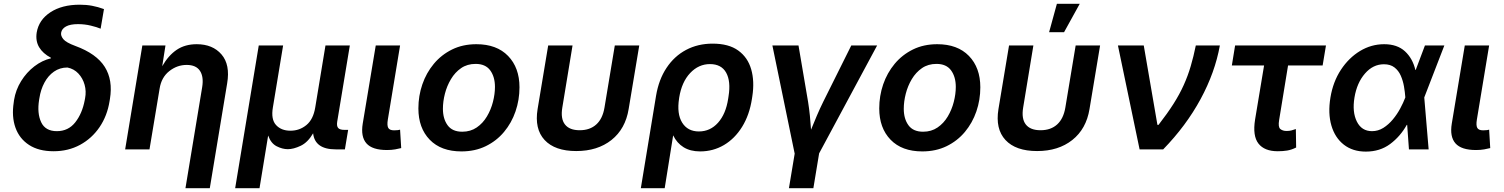

<svg xmlns="http://www.w3.org/2000/svg" viewBox="-20 -785 7904 1009"><path d="M172.9 -614.3Q184.1 -680.7 244.9 -720.5Q305.7 -760.3 398.9 -760.3Q434.1 -760.3 464.1 -754.6Q494.1 -749 526.4 -737.3L508.8 -634.3Q489.3 -642.6 457 -650.4Q424.8 -658.2 389.6 -658.2Q349.1 -658.2 326.9 -646Q304.7 -633.8 301.3 -613.3Q298.3 -597.2 312.7 -579.3Q327.1 -561.5 376 -543.5Q486.8 -502.9 530.5 -433.6Q574.2 -364.3 557.6 -264.2L555.7 -252.9Q543.5 -176.3 503.2 -116.9Q462.9 -57.6 400.9 -23.9Q338.9 9.8 261.7 9.8Q183.6 9.8 132.8 -23.2Q82 -56.2 61.3 -114Q40.5 -171.9 52.2 -247.1L53.7 -258.8Q62.5 -313 91.1 -358.9Q119.6 -404.8 160.6 -436.3Q201.7 -467.8 247.6 -478.5V-481.4Q205.1 -503.9 185.5 -537.1Q166 -570.3 172.9 -614.3ZM187 -269 185.5 -260.3Q174.3 -189.9 196.3 -142.8Q218.3 -95.7 278.8 -95.7Q338.9 -95.7 375.5 -142.1Q412.1 -188.5 425.3 -258.8L427.2 -269Q434.1 -305.2 424.6 -339.6Q415 -374 391.8 -398.7Q368.7 -423.3 334.5 -430.2Q294.4 -430.2 263.7 -408.7Q232.9 -387.2 213.4 -350.6Q193.8 -314 187 -269Z M818.8 -319.3 765.6 0H637.7L728 -545.9H849.6L832.5 -437Q865.2 -494.1 908.9 -523.4Q952.6 -552.7 1013.7 -552.7Q1097.7 -552.7 1144 -499Q1190.4 -445.3 1173.8 -347.2L1082.5 204.1H954.6L1042.5 -327.1Q1051.3 -381.8 1030.8 -412.8Q1010.3 -443.8 960.9 -443.8Q910.6 -443.8 869.4 -411.1Q828.1 -378.4 818.8 -319.3Z M1215.8 204.1 1339.8 -545.9H1467.8L1414.1 -220.7Q1403.3 -157.7 1430.7 -127.9Q1458 -98.1 1506.3 -98.1Q1554.2 -98.1 1590.3 -127.9Q1626.5 -157.7 1636.7 -220.7L1690.4 -545.9H1818.4L1752 -145Q1748.5 -122.1 1757.3 -112.3Q1766.1 -102.5 1790 -102.5H1809.6L1792.5 0H1744.6Q1634.8 0 1625.5 -84.5Q1597.7 -36.6 1560.1 -18.8Q1522.5 -1 1492.7 -1Q1463.9 -1 1433.8 -16.4Q1403.8 -31.7 1389.2 -72.8L1343.8 204.1Z M2013.7 3.4Q1936.5 3.4 1905.8 -31.5Q1875 -66.4 1886.2 -135.3L1954.6 -545.9H2082.5L2018.1 -156.2Q2013.2 -126 2020.3 -113Q2027.3 -100.1 2050.8 -100.1Q2063.5 -100.1 2070.6 -101.1Q2077.6 -102.1 2082.5 -103.5L2088.4 -6.8Q2076.2 -3.4 2056.6 0Q2037.1 3.4 2013.7 3.4Z M2404.8 10.7Q2297.9 10.7 2238.3 -50.8Q2178.7 -112.3 2178.7 -215.3Q2178.7 -281.2 2199.5 -341.6Q2220.2 -401.9 2259.8 -449.5Q2299.3 -497.1 2355.7 -524.9Q2412.1 -552.7 2483.4 -552.7Q2590.3 -552.7 2650.1 -491Q2710 -429.2 2710 -326.2Q2710 -260.3 2689.2 -199.7Q2668.5 -139.2 2628.9 -91.8Q2589.4 -44.4 2532.7 -16.8Q2476.1 10.7 2404.8 10.7ZM2409.2 -92.8Q2452.6 -92.8 2485.1 -115Q2517.6 -137.2 2538.8 -172.9Q2560.1 -208.5 2570.6 -249.8Q2581.1 -291 2581.1 -328.1Q2581.1 -381.3 2556.2 -415.3Q2531.2 -449.2 2479.5 -449.2Q2435.5 -449.2 2403.3 -427Q2371.1 -404.8 2349.9 -369.1Q2328.6 -333.5 2318.1 -292.5Q2307.6 -251.5 2307.6 -213.4Q2307.6 -160.6 2332.3 -126.7Q2356.9 -92.8 2409.2 -92.8Z M3008.3 8.8Q2896 8.8 2842 -49.3Q2788.1 -107.4 2805.2 -211.9L2860.8 -545.9H2988.8L2935.1 -219.7Q2925.3 -161.1 2949 -130.9Q2972.7 -100.6 3026.4 -100.6Q3080.1 -100.6 3113.5 -130.9Q3147 -161.1 3156.7 -219.7L3210.9 -545.9H3339.4L3283.7 -211.9Q3266.6 -107.4 3193.4 -49.3Q3120.1 8.8 3008.3 8.8Z M3347.7 204.1 3427.7 -281.7Q3441.9 -366.7 3482.7 -428.2Q3523.4 -489.7 3585.4 -522.7Q3647.5 -555.7 3725.1 -555.7Q3809.6 -555.7 3859.6 -519.5Q3909.7 -483.4 3927.7 -420.7Q3945.8 -357.9 3933.6 -278.8L3931.6 -265.6Q3918.5 -180.7 3879.9 -118.4Q3841.3 -56.2 3784.4 -22.7Q3727.5 10.7 3659.2 10.7Q3607.9 10.7 3572.5 -11.2Q3537.1 -33.2 3517.6 -73.7L3473.1 204.1ZM3549.3 -272 3548.8 -268.1Q3536.1 -187 3564.9 -140.6Q3593.8 -94.2 3652.8 -94.2Q3712.4 -94.2 3753.4 -140.1Q3794.4 -186 3806.6 -265.6L3808.6 -278.8Q3821.3 -357.9 3796.1 -403.1Q3771 -448.2 3710.9 -448.2Q3651.4 -448.2 3606.9 -401.1Q3562.5 -354 3549.3 -272Z M4126 204.1 4156.2 22.5 4039.1 -545.9H4176.3L4226.6 -250Q4232.4 -213.9 4236.1 -177.2Q4239.7 -140.6 4242.2 -103.5Q4257.3 -140.6 4272.7 -177Q4288.1 -213.4 4306.2 -250L4453.6 -545.9H4589.4L4284.7 21L4254.4 204.1Z M4826.7 10.7Q4719.7 10.7 4660.2 -50.8Q4600.6 -112.3 4600.6 -215.3Q4600.6 -281.2 4621.3 -341.6Q4642.1 -401.9 4681.6 -449.5Q4721.2 -497.1 4777.6 -524.9Q4834 -552.7 4905.3 -552.7Q5012.2 -552.7 5072 -491Q5131.8 -429.2 5131.8 -326.2Q5131.8 -260.3 5111.1 -199.7Q5090.3 -139.2 5050.8 -91.8Q5011.2 -44.4 4954.6 -16.8Q4897.9 10.7 4826.7 10.7ZM4831.1 -92.8Q4874.5 -92.8 4907 -115Q4939.5 -137.2 4960.7 -172.9Q4981.9 -208.5 4992.4 -249.8Q5002.9 -291 5002.9 -328.1Q5002.9 -381.3 4978 -415.3Q4953.1 -449.2 4901.4 -449.2Q4857.4 -449.2 4825.2 -427Q4793 -404.8 4771.7 -369.1Q4750.5 -333.5 4740 -292.5Q4729.5 -251.5 4729.5 -213.4Q4729.5 -160.6 4754.2 -126.7Q4778.8 -92.8 4831.1 -92.8Z M5430.2 8.8Q5317.9 8.8 5263.9 -49.3Q5210 -107.4 5227.1 -211.9L5282.7 -545.9H5410.6L5356.9 -219.7Q5347.2 -161.1 5370.8 -130.9Q5394.5 -100.6 5448.2 -100.6Q5502 -100.6 5535.4 -130.9Q5568.8 -161.1 5578.6 -219.7L5632.8 -545.9H5761.2L5705.6 -211.9Q5688.5 -107.4 5615.2 -49.3Q5542 8.8 5430.2 8.8ZM5493.2 -615.7 5534.2 -765.1H5654.3L5571.8 -615.7Z M5968.8 0 5855 -545.9H5990.7L6062.5 -128.9H6068.4Q6114.7 -188.5 6147 -239.3Q6179.2 -290 6200.9 -338.4Q6222.7 -386.7 6237.5 -437.3Q6252.4 -487.8 6264.2 -545.9H6390.6Q6365.2 -404.3 6289.3 -264.2Q6213.4 -124 6092.8 0Z M6948.2 -545.9 6930.7 -440.9H6749L6702.1 -154.3Q6695.8 -117.2 6708.5 -106.9Q6721.2 -96.7 6741.2 -96.7Q6756.3 -96.7 6767.8 -99.9Q6779.3 -103 6790 -106.9L6791.5 -9.8Q6767.1 2.4 6744.6 6.1Q6722.2 9.8 6694.8 9.8Q6625 9.8 6593.5 -30.5Q6562 -70.8 6575.7 -156.7L6623 -440.9H6453.6L6470.7 -545.9Z M7157.7 11.7Q7088.9 11.7 7042.2 -24.7Q6995.6 -61 6976.8 -125.2Q6958 -189.5 6971.7 -272.5Q6985.4 -355.5 7026.9 -418.5Q7068.4 -481.4 7127.4 -517.1Q7186.5 -552.7 7253.9 -552.7Q7322.8 -552.7 7363.3 -515.4Q7403.8 -478 7418 -417.5H7419.9L7468.3 -545.9H7570.3L7464.8 -272.9L7487.8 0H7384.3L7375 -128.9H7373Q7338.9 -67.9 7285.4 -28.1Q7231.9 11.7 7157.7 11.7ZM7365.2 -272.9V-274.4Q7363.3 -300.8 7358.2 -330.8Q7353 -360.8 7341.3 -387.5Q7329.6 -414.1 7308.1 -430.7Q7286.6 -447.3 7252.9 -447.3Q7195.3 -447.3 7153.1 -398.4Q7110.8 -349.6 7098.1 -272.9Q7085.4 -196.3 7110.6 -146Q7135.7 -95.7 7190.4 -95.7Q7222.2 -95.7 7249.8 -113Q7277.3 -130.4 7299.8 -157.5Q7322.3 -184.6 7338.6 -215.1Q7355 -245.6 7364.7 -271.5Z M7736.8 3.4Q7659.7 3.4 7628.9 -31.5Q7598.1 -66.4 7609.4 -135.3L7677.7 -545.9H7805.7L7741.2 -156.2Q7736.3 -126 7743.4 -113Q7750.5 -100.1 7773.9 -100.1Q7786.6 -100.1 7793.7 -101.1Q7800.8 -102.1 7805.7 -103.5L7811.5 -6.8Q7799.3 -3.4 7779.8 0Q7760.3 3.4 7736.8 3.4Z"/></svg>

Font: Inter Semi Bold
Style: Italic
Weight: 600
Italic angle: -9.39999°
Designer: Rasmus Andersson
Foundry: rsms
Version: Version 4.000;git-3c8e0fc